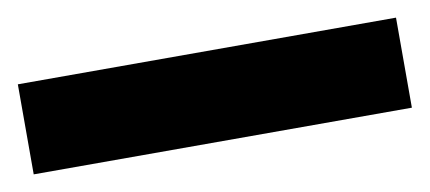

<svg xmlns="http://www.w3.org/2000/svg" viewBox="-33 -1039 564 252"><g transform="rotate(-10 249.0 -913.0)"><path d="M501 -853H-3V-973H501Z"/></g></svg>

Font: Noto Sans Telugu UI SemiCondensed Black
Style: Regular
Weight: 900
Width: 4
Designer: Jelle Bosma - Monotype Design Team
Foundry: Monotype Imaging Inc.
Version: Version 2.005; ttfautohint (v1.8.4.7-5d5b)